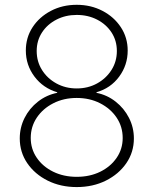

<svg xmlns="http://www.w3.org/2000/svg" viewBox="-20 -757 630 787"><path d="M294.4 9.8Q228.5 9.8 175.5 -16.6Q122.6 -43 91.8 -88.1Q61 -133.3 61 -189.5Q61 -234.4 80.8 -273.7Q100.6 -313 135.5 -340.3Q170.4 -367.7 214.4 -376.5V-378.9Q156.7 -396 121.3 -443.1Q85.9 -490.2 85.9 -549.8Q85.9 -603 113.5 -645.3Q141.1 -687.5 188.5 -712.4Q235.8 -737.3 294.4 -737.3Q352.5 -737.3 399.9 -712.6Q447.3 -688 475.3 -645.5Q503.4 -603 503.4 -549.8Q503.4 -490.2 468.5 -442.9Q433.6 -395.5 375.5 -378.9V-376.5Q419.4 -367.7 454.1 -340.3Q488.8 -313 508.8 -273.7Q528.8 -234.4 528.8 -189.5Q528.8 -133.3 497.8 -88.1Q466.8 -43 413.8 -16.6Q360.8 9.8 294.4 9.8ZM294.4 -32.2Q348.6 -32.2 391.1 -53.2Q433.6 -74.2 458.3 -110.4Q482.9 -146.5 482.9 -191.4Q482.9 -237.8 458 -274.9Q433.1 -312 390.4 -333.7Q347.7 -355.5 294.4 -355.5Q241.2 -355.5 198.5 -333.7Q155.8 -312 130.9 -274.9Q106 -237.8 106 -191.4Q106 -146.5 130.6 -110.4Q155.3 -74.2 198 -53.2Q240.7 -32.2 294.4 -32.2ZM294.4 -394.5Q340.8 -394.5 377.9 -415Q415 -435.5 437 -470.2Q459 -504.9 459 -547.9Q459 -590.3 437.3 -623.8Q415.5 -657.2 378.2 -676.5Q340.8 -695.8 294.4 -695.8Q248.5 -695.8 211.2 -676.5Q173.8 -657.2 152.1 -623.8Q130.4 -590.3 130.4 -547.9Q130.4 -504.9 152.1 -470.2Q173.8 -435.5 211.2 -415Q248.5 -394.5 294.4 -394.5Z"/></svg>

Font: Inter 18pt ExtraLight
Style: Regular
Weight: 250
Designer: Rasmus Andersson
Foundry: rsms
Version: Version 4.001;git-66647c0bb